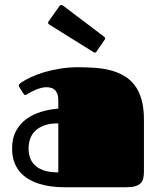

<svg xmlns="http://www.w3.org/2000/svg" viewBox="-20 -787 670 807"><path d="M249 0Q222.7 0 196 -3.4Q169.4 -6.8 145.3 -14.4Q121.1 -22 100.1 -34.2Q79.1 -46.4 63.7 -64.5Q48.3 -82.5 39.6 -106.9Q30.8 -131.3 30.8 -163.1Q30.8 -205.6 46.9 -235.8Q63 -266.1 90.1 -286.1Q117.2 -306.2 152.3 -316.9Q187.5 -327.6 225.1 -330.6V-364.3Q225.1 -383.3 220.2 -394.5Q215.3 -405.8 207.8 -411.4Q200.2 -417 191.2 -418.7Q182.1 -420.4 173.8 -420.4Q164.1 -420.4 153.1 -417.5Q142.1 -414.6 131.8 -410.4Q121.6 -406.2 112.3 -401.4Q103 -396.5 96.7 -392.6Q93.8 -390.6 91.3 -389.2Q88.9 -387.7 86.4 -387.7Q82 -387.7 78.1 -394L61.5 -420.4Q59.1 -423.8 59.1 -427.7Q59.1 -431.6 62.3 -434.6Q65.4 -437.5 68.4 -439.5Q84.5 -450.7 109.4 -462.4Q134.3 -474.1 165.3 -483.4Q196.3 -492.7 232.4 -498.5Q268.6 -504.4 307.1 -504.4Q343.8 -504.4 378.7 -502Q413.6 -499.5 444.6 -491.5Q475.6 -483.4 501.2 -468.5Q526.9 -453.6 545.7 -429.2Q564.5 -404.8 574.7 -369.1Q585 -333.5 585 -283.7V-65.9Q585 -49.8 582 -37.4Q579.1 -24.9 570.8 -16.6Q562.5 -8.3 547.9 -4.2Q533.2 0 509.8 0ZM225.1 -268.6Q189.9 -268.6 166 -259.8Q142.1 -251 127.4 -236.3Q112.8 -221.7 106.4 -202.4Q100.1 -183.1 100.1 -162.6Q100.1 -142.1 106.4 -123.8Q112.8 -105.5 127.4 -91.8Q142.1 -78.1 166 -70.3Q189.9 -62.5 225.1 -62.5ZM186.5 -684.1Q182.1 -687 182.1 -691.4Q182.1 -694.8 185.5 -698.7L230.5 -762.2Q233.9 -766.6 237.8 -766.6Q240.7 -766.6 244.6 -763.7L417.5 -632.8Q421.9 -628.9 421.9 -625.5Q421.9 -622.1 418.9 -618.7L386.2 -570.8Q383.3 -565.9 377.9 -565.9Q376.5 -565.9 375 -566.9Q373.5 -567.9 371.6 -568.8Z"/></svg>

Font: Fascinate Cyrillic
Style: Regular
Weight: 900
Designer: Denis Ignatov
Foundry: Astigmatic (AOETI)
Version: Version 1.00 November 30, 2018, initial release